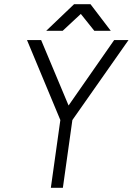

<svg xmlns="http://www.w3.org/2000/svg" viewBox="-20 -890 629 910"><path d="M199 -744H277L363 -824L427 -744H505L409 -870H331ZM108 -700 266 -321 221 0H278L323 -321L589 -700H521L305 -390L175 -700Z"/></svg>

Font: Unageo
Style: Light-Italic
Weight: 300
Designer: Richard Sepsi
Foundry: Richard Sepsi
Version: Version 2.000